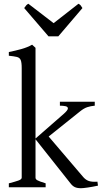

<svg xmlns="http://www.w3.org/2000/svg" viewBox="-20 -994 540 1019"><path d="M410.2 4.9Q389.6 4.9 377.2 -1Q364.7 -6.8 354 -21L168.5 -254.9V-50.8Q168.5 -43.5 177.2 -37.8Q186 -32.2 222.2 -21V0H26.9V-21Q59.1 -29.3 77.1 -35.6Q95.2 -42 95.2 -50.8V-632.8Q95.2 -663.1 89.8 -675.5Q84.5 -688 69.8 -691.7Q55.2 -695.3 26.9 -698.2V-717.8Q60.5 -724.6 93.3 -733.6Q126 -742.7 150.4 -756.8L168.5 -740.2V-258.8L318.8 -390.1Q340.3 -409.2 340.3 -418.5Q340.3 -427.7 327.6 -430.4Q314.9 -433.1 297.9 -433.1V-454.1H482.9V-433.1Q461.4 -431.2 443.4 -425.3Q425.3 -419.4 404.8 -402.8L238.3 -269.5L421.9 -54.2Q435.5 -38.6 452.1 -33.2Q468.8 -27.8 497.1 -29.8L500 -8.8Q471.7 -2.4 446 1.2Q420.4 4.9 410.2 4.9ZM237.3 -801.3 108.4 -951.2Q115.2 -960.9 118.9 -965.3Q122.6 -969.7 130.4 -974.1L264.6 -871.1L396.5 -974.1Q404.8 -969.7 408.2 -965.3Q411.6 -960.9 417.5 -951.2L289.6 -801.3Z"/></svg>

Font: David Libre
Style: Regular
Weight: 400
Designer: Ismar David, J. Victor Gaultney, Annie Olsen and Meir Sadan
Foundry: Monotype Imaging Inc. & SIL International
Version: Version 1.100; ttfautohint (v1.8.4.7-5d5b)